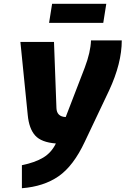

<svg xmlns="http://www.w3.org/2000/svg" viewBox="-20 -760 665 1017"><path d="M96 115Q165 101 208.5 75Q252 49 276 0Q199 -6 166.5 -42Q134 -78 127 -150L88 -538H266L279 -187Q281 -142 328 -140L429 -402Q460 -484 462 -546H625Q625 -425 558 -281L429 -9Q369 119 290.5 173.5Q212 228 96 237ZM256 -740H543L527 -639H240Z"/></svg>

Font: Exo ExtraBold
Style: Italic
Weight: 800
Italic angle: -9°
Designer: Natanael Gama
Foundry: Natanael Gama
Version: Version 1.500; ttfautohint (v1.6)